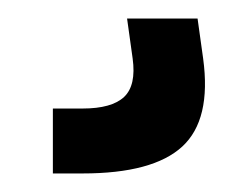

<svg xmlns="http://www.w3.org/2000/svg" viewBox="-20 -20 268 207"><path d="M37 167V97H69Q100.5 97 113.8 84.5Q127 72 123 43L117 0H193L199 43Q208 109 176.5 138Q145 167 69 167Z"/></svg>

Font: Big Shoulders Stencil Display Black
Style: Regular
Weight: 900
Designer: Patric King
Foundry: XO Type Co
Version: Version 1.000